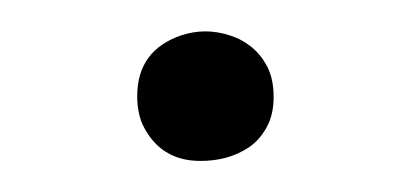

<svg xmlns="http://www.w3.org/2000/svg" viewBox="-20 -88 265 123"><path d="M139.6 6.3Q126.5 15.1 108.4 15.1Q82.5 15.1 71.3 -8.3Q67.9 -16.1 67.9 -26.4Q67.9 -55.7 96.2 -65.4Q104 -67.9 111.6 -67.9Q119.1 -67.9 127 -65.4Q134.8 -63 141.1 -57.9Q147.5 -52.7 151.4 -44.9Q155.3 -37.1 155.3 -25.9Q155.3 -14.6 150.9 -6.6Q146.5 1.5 139.6 6.3Z"/></svg>

Font: Pompiere 
Style: Regular
Weight: 400
Designer: Karolina Lach
Foundry: Sorkin Type Co.
Version: Version 1.002